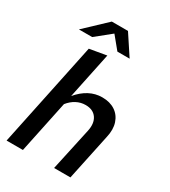

<svg xmlns="http://www.w3.org/2000/svg" viewBox="-220 -1033 1012 1141"><g transform="rotate(30 285.5 -462.5)"><path d="M14 0 164 -717 280 -737 214 -421Q249 -463 290.5 -485Q332 -507 379 -507Q432 -507 468 -483Q504 -459 518 -416Q532 -373 519 -317L452 0H340L403 -290Q416 -348 392 -383Q368 -418 316 -418Q283 -418 253.5 -402.5Q224 -387 201 -358L126 0ZM56 -787 202 -925H313L404 -787H320L251 -871L147 -787Z"/></g></svg>

Font: Red Hat Text SemiBold
Style: Italic
Weight: 600
Italic angle: -12°
Designer: Pentagram, MCKL
Foundry: Pentagram, MCKL
Version: Version 1.023